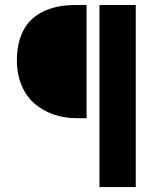

<svg xmlns="http://www.w3.org/2000/svg" viewBox="-20 -672 640 772"><path d="M288.1 -196.8Q238.3 -196.8 195.1 -211.9Q151.9 -227.1 118.9 -255.4Q85.9 -283.7 66.9 -328.6Q47.9 -373.5 47.9 -429.2Q47.9 -478 60.3 -516.6Q72.8 -555.2 94.2 -580.3Q115.7 -605.5 146.2 -621.8Q176.8 -638.2 211.2 -645Q245.6 -651.9 286.1 -651.9H328.1V-196.8ZM379.9 80.1V-651.9H525.9V80.1Z"/></svg>

Font: Office Code Pro D Bold
Style: Regular
Weight: 700
Designer: Nathan Rutzky & Paul D. Hunt
Foundry: Adobe Systems Incorporated
Version: Version 1.004;PS 001.004;hotconv 1.0.70;makeotf.lib2.5.58329